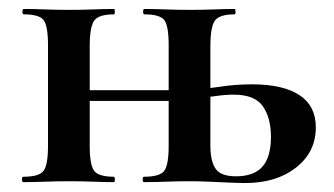

<svg xmlns="http://www.w3.org/2000/svg" viewBox="-20 -406 744 428"><path d="M527 2Q513 2 491 1Q469 0 445.5 -1Q422 -2 404 -2Q376 -2 349.5 -1Q323 0 301 0Q298 0 298 -6Q298 -12 301 -12Q336 -12 346 -25Q356 -38 356 -81V-305Q356 -349 346 -361.5Q336 -374 302 -374Q299 -374 299 -380Q299 -386 302 -386Q323 -386 349.5 -385Q376 -384 404 -384Q431 -384 457 -385Q483 -386 503 -386Q505 -386 505 -380Q505 -374 503 -374Q469 -374 459 -360Q449 -346 449 -303V-81Q449 -47 460.5 -30Q472 -13 506 -13Q546 -13 565 -34.5Q584 -56 584 -101Q584 -143 566 -169Q548 -195 501 -195Q482 -195 458 -191.5Q434 -188 413 -187L407 -206Q439 -208 472.5 -213Q506 -218 542 -218Q611 -218 647.5 -194Q684 -170 684 -122Q684 -67 640 -32.5Q596 2 527 2ZM32 0Q29 0 29 -6Q29 -12 32 -12Q67 -12 77 -25Q87 -38 87 -81V-305Q87 -349 77 -361.5Q67 -374 33 -374Q30 -374 30 -380Q30 -386 33 -386Q54 -386 80.5 -385Q107 -384 135 -384Q162 -384 188 -385Q214 -386 234 -386Q236 -386 236 -380Q236 -374 234 -374Q200 -374 190 -360Q180 -346 180 -303V-81Q180 -38 190 -25Q200 -12 234 -12Q236 -12 236 -6Q236 0 234 0Q213 0 187.5 -1Q162 -2 135 -2Q107 -2 80.5 -1Q54 0 32 0ZM132 -181V-205H401V-181Z"/></svg>

Font: Cormorant Light
Style: Regular
Weight: 300
Designer: Christian Thalmann (Catharsis Fonts)
Foundry: Catharsis Fonts
Version: Version 4.000